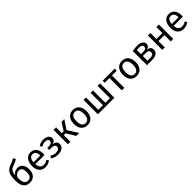

<svg xmlns="http://www.w3.org/2000/svg" viewBox="610 -2859 4979 4979"><g transform="rotate(-45 3099.5 -369.5)"><path d="M533 -251Q533 -126 470 -57Q407 12 301 12Q195 12 131.5 -63Q68 -138 68 -290Q68 -405 85.5 -478.5Q103 -552 146.5 -599.5Q190 -647 269 -674Q328 -694 363.5 -710Q399 -726 436 -751L475 -682Q440 -660 402.5 -641.5Q365 -623 313 -606Q263 -589 234 -567.5Q205 -546 187.5 -505.5Q170 -465 164 -395Q192 -441 236 -467Q280 -493 336 -493Q426 -493 479.5 -428Q533 -363 533 -251ZM434 -248Q434 -339 404.5 -379Q375 -419 319 -419Q273 -419 233 -394.5Q193 -370 167 -320V-256Q167 -163 202.5 -112.5Q238 -62 301 -62Q362 -62 398 -103.5Q434 -145 434 -248Z M1075 -232H739Q745 -145 783 -104Q821 -63 881 -63Q919 -63 951 -74Q983 -85 1018 -109L1058 -54Q974 12 874 12Q764 12 702.5 -60Q641 -132 641 -258Q641 -340 667.5 -403.5Q694 -467 743.5 -503Q793 -539 860 -539Q965 -539 1021 -470Q1077 -401 1077 -279Q1077 -256 1075 -232ZM986 -306Q986 -384 955 -425Q924 -466 862 -466Q749 -466 739 -300H986Z M1528 -397Q1528 -353 1502.5 -325Q1477 -297 1422 -282Q1488 -271 1522 -241Q1556 -211 1556 -155Q1556 -73 1492.5 -30.5Q1429 12 1331 12Q1212 12 1128 -54L1176 -111Q1211 -86 1246.5 -74Q1282 -62 1328 -62Q1457 -62 1457 -156Q1457 -202 1420.5 -220.5Q1384 -239 1319 -239H1249L1255 -311H1309Q1365 -311 1399 -331Q1433 -351 1433 -393Q1433 -432 1404 -449.5Q1375 -467 1328 -467Q1287 -467 1255.5 -456.5Q1224 -446 1192 -424L1148 -479Q1188 -509 1234 -524Q1280 -539 1338 -539Q1388 -539 1431.5 -522.5Q1475 -506 1501.5 -474Q1528 -442 1528 -397Z M1934 -283 2113 0H2004L1858 -243H1791V0H1699V-527H1791V-315H1860L1993 -527H2094Z M2650 -264Q2650 -182 2622 -119.5Q2594 -57 2541 -22.5Q2488 12 2415 12Q2304 12 2242 -62Q2180 -136 2180 -263Q2180 -345 2208 -407.5Q2236 -470 2289 -504.5Q2342 -539 2416 -539Q2527 -539 2588.5 -465Q2650 -391 2650 -264ZM2279 -263Q2279 -62 2415 -62Q2551 -62 2551 -264Q2551 -465 2416 -465Q2279 -465 2279 -263Z M3405 0H2799V-527H2889V-74H3058V-527H3146V-74H3315V-527H3405Z M3937 -452H3768V0H3676V-452H3502V-527H3948Z M4450 -264Q4450 -182 4422 -119.5Q4394 -57 4341 -22.5Q4288 12 4215 12Q4104 12 4042 -62Q3980 -136 3980 -263Q3980 -345 4008 -407.5Q4036 -470 4089 -504.5Q4142 -539 4216 -539Q4327 -539 4388.5 -465Q4450 -391 4450 -264ZM4079 -263Q4079 -62 4215 -62Q4351 -62 4351 -264Q4351 -465 4216 -465Q4079 -465 4079 -263Z M5011 -162Q5011 -79 4950.5 -39.5Q4890 0 4789 0H4599V-520Q4692 -539 4772 -539Q4870 -539 4927 -502Q4984 -465 4984 -396Q4984 -351 4957 -323Q4930 -295 4877 -286Q5011 -273 5011 -162ZM4691 -462V-313H4790Q4838 -313 4864 -331Q4890 -349 4890 -392Q4890 -432 4861 -450Q4832 -468 4773 -468Q4731 -468 4691 -462ZM4914 -164Q4914 -207 4886 -226Q4858 -245 4791 -245H4691V-72H4789Q4848 -72 4881 -92Q4914 -112 4914 -164Z M5471 -232H5252V0H5160V-527H5252V-306H5471V-527H5563V0H5471Z M6146 -232H5810Q5816 -145 5854 -104Q5892 -63 5952 -63Q5990 -63 6022 -74Q6054 -85 6089 -109L6129 -54Q6045 12 5945 12Q5835 12 5773.5 -60Q5712 -132 5712 -258Q5712 -340 5738.5 -403.5Q5765 -467 5814.5 -503Q5864 -539 5931 -539Q6036 -539 6092 -470Q6148 -401 6148 -279Q6148 -256 6146 -232ZM6057 -306Q6057 -384 6026 -425Q5995 -466 5933 -466Q5820 -466 5810 -300H6057Z"/></g></svg>

Font: Fira Sans
Style: Regular
Weight: 400
Designer: bBox Type GmbH & Carrois Corporate GbR & Edenspiekermann AG
Foundry: bBox Type GmbH & Carrois Corporate GbR & Edenspiekermann AG
Version: Version 4.301